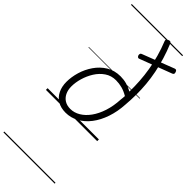

<svg xmlns="http://www.w3.org/2000/svg" viewBox="-468 -1057 1597 1597"><g transform="rotate(45 330.5 -258.5)"><path d="M249 19Q193 19 153.5 -4.5Q114 -28 93.5 -70.5Q73 -113 73 -168Q73 -225 91 -286Q109 -347 145.5 -400Q182 -453 235.5 -486Q289 -519 360 -519Q398 -519 432.5 -509.5Q467 -500 501 -481Q502 -542 498 -604Q494 -666 483.5 -729Q473 -792 455 -856.5Q437 -921 411 -985Q407 -995 411.5 -1001.5Q416 -1008 426 -1013Q449 -1024 458 -1005Q485 -940 504.5 -876Q524 -812 536.5 -749Q549 -686 554.5 -624.5Q560 -563 559.5 -502Q559 -441 554 -381Q549 -294 524 -220.5Q499 -147 458 -93.5Q417 -40 363.5 -10.5Q310 19 249 19ZM255 -31Q300 -31 342 -56Q384 -81 417.5 -127.5Q451 -174 472 -239Q493 -304 497 -384Q498 -395 499.5 -406.5Q501 -418 501 -428Q464 -450 428.5 -459.5Q393 -469 356 -469Q301 -469 258.5 -440Q216 -411 187.5 -365.5Q159 -320 144 -268.5Q129 -217 129 -170Q129 -128 144.5 -96.5Q160 -65 188 -48Q216 -31 255 -31ZM366 -732Q358 -728 351 -732.5Q344 -737 340 -749Q339 -759 341.5 -765.5Q344 -772 353 -775L633 -883Q652 -890 659 -865Q662 -855 659.5 -849Q657 -843 648 -839ZM0 490H603V500H0ZM0 -20H603V0H0ZM0 -505H603V-500H0ZM0 -1010H603V-1000H0Z"/></g></svg>

Font: Playwrite US Trad Guides
Style: Regular
Weight: 400
Designer: Veronika Burian, José Scaglione
Foundry: TypeTogether
Version: Version 1.003